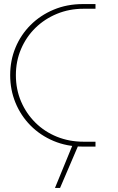

<svg xmlns="http://www.w3.org/2000/svg" viewBox="-20 -720 578 943"><path d="M387 0Q309 0 243.5 -27.5Q178 -55 130 -103.5Q82 -152 56 -215.5Q30 -279 30 -351Q30 -423 56 -486Q82 -549 130 -597Q178 -645 243.5 -672.5Q309 -700 387 -700H449V-677H390Q320 -677 259.5 -652Q199 -627 154 -583Q109 -539 83.5 -479.5Q58 -420 58 -351Q58 -281 83.5 -221.5Q109 -162 154 -117.5Q199 -73 259.5 -48.5Q320 -24 390 -24H449V0ZM250 203 339 -14H368L275 203Z"/></svg>

Font: MuseoModerno Thin Thin
Style: Regular
Weight: 250
Version: Version 1.003